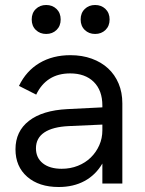

<svg xmlns="http://www.w3.org/2000/svg" viewBox="-20 -735 580 769"><path d="M42 -137Q42 -209 96 -251Q150 -293 250 -298L390 -305V-312Q390 -373 355.5 -407Q321 -441 261 -441Q213 -441 179 -419.5Q145 -398 125 -356L56 -391Q85 -451 138 -482.5Q191 -514 262 -514Q309 -514 347.5 -500Q386 -486 413 -461Q440 -436 455 -400.5Q470 -365 470 -321V0H390V-80Q363 -34 318.5 -10Q274 14 215 14Q136 14 89 -27Q42 -68 42 -137ZM227 -59Q262 -59 292 -71Q322 -83 343.5 -104Q365 -125 377.5 -153Q390 -181 390 -213V-236L256 -230Q191 -227 157.5 -204.5Q124 -182 124 -141Q124 -103 151.5 -81Q179 -59 227 -59ZM165 -599Q140 -599 123.5 -615Q107 -631 107 -657Q107 -683 123.5 -699Q140 -715 165 -715Q190 -715 206.5 -699Q223 -683 223 -657Q223 -631 206.5 -615Q190 -599 165 -599ZM361 -599Q336 -599 319.5 -615Q303 -631 303 -657Q303 -683 319.5 -699Q336 -715 361 -715Q386 -715 402.5 -699Q419 -683 419 -657Q419 -631 402.5 -615Q386 -599 361 -599Z"/></svg>

Font: NT Somic
Style: Regular
Weight: 400
Designer: Ravid Balaliev — lead type designer, mastering
Michael Voronin — secret advisor, marketing
Ivan Kovalenko — best boy
Foundry: NT Type
Version: Version 0.7